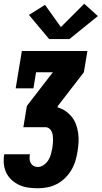

<svg xmlns="http://www.w3.org/2000/svg" viewBox="-25 -803 545 1028"><path d="M177 205Q152 205 126.5 201.5Q101 198 79 188Q57 178 39 162Q21 146 10 124.5Q-1 103 -4 78Q-7 53 -3 27Q-2 26 -2 25Q-2 24 -2 23H135Q135 23 135 23.5Q135 24 135 24Q133 36 133.5 48Q134 60 139.5 70Q145 80 155 85.5Q165 91 177 91Q194 91 209 80.5Q224 70 233.5 55Q243 40 247.5 23.5Q252 7 255 -10Q257 -21 258 -32.5Q259 -44 259 -55.5Q259 -67 257.5 -78Q256 -89 251.5 -99Q247 -109 238 -115.5Q229 -122 218 -122H100L119 -236L258 -416H168L154 -330H59L92 -530H443L424 -416L285 -236L283 -228Q306 -222 325.5 -208.5Q345 -195 359.5 -177Q374 -159 382 -137Q390 -115 393.5 -90.5Q397 -66 395.5 -41Q394 -16 390 9Q386 34 378.5 59Q371 84 357 107.5Q343 131 323 150.5Q303 170 279 182.5Q255 195 229 200Q203 205 177 205ZM347 -594H238L130 -723L216 -777L301 -658L426 -783L499 -717Z"/></svg>

Font: Iosevka Curly Slab HvObl
Style: Regular
Weight: 900
Italic angle: -9°
Monospace: yes
Designer: Belleve Invis
Foundry: Belleve Invis
Version: Version 11.1.0; ttfautohint (v1.8.3)